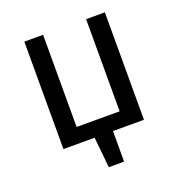

<svg xmlns="http://www.w3.org/2000/svg" viewBox="-124 -631 827 885"><g transform="rotate(-20 289.5 -188.5)"><path d="M487 0H335V150H260L245 0H92V-527H184V-75H395V-527H487Z"/></g></svg>

Font: FiraGO
Style: Regular
Weight: 400
Designer: bBox Type
Foundry: bBox Type GmbH
Version: Version 1.001;April 20, 2020;FontCreator 12.0.0.2555 64-bit